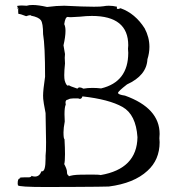

<svg xmlns="http://www.w3.org/2000/svg" viewBox="-20 -750 715 771"><path d="M166 1Q191 1 289.5 0.5Q388 0 417 -1Q518 -14 572 -64Q621 -108 621 -179L620 -195L621 -212Q621 -316 482 -366Q454 -370 454 -377Q454 -383 490 -411Q569 -447 572 -512Q580 -537 580 -562Q580 -600 561 -636Q523 -696 464 -717Q457 -714 454 -714Q449 -714 449 -718L450 -723Q433 -727 417 -727Q406 -727 396 -725Q386 -723 357 -723Q316 -723 238 -727Q208 -727 169 -722Q134 -730 111 -730Q97 -730 87 -727L68 -728Q56 -728 48 -726Q51 -723 51 -720Q51 -717 49 -713L54 -718L53 -713V-704Q53 -694 55 -694H56Q62 -694 85 -685Q96 -689 101 -689Q104 -689 105 -687Q135 -681 144 -669Q153 -657 153 -613Q161 -567 161 -442Q153 -388 153 -366Q153 -364 153.5 -353Q154 -342 163 -296L165 -179Q165 -137 163 -125V-113Q163 -62 149 -62H146Q139 -41 120 -41Q114 -41 105 -44L106 -42Q106 -40 98 -38H81Q59 -38 59 -35Q59 -34 62 -32L59 -33Q51 -33 51 -13L52 -6Q54 1 166 1ZM254 -41 258 -43Q249 -47 249 -58V-60Q249 -70 238 -91Q241 -102 241 -131Q241 -155 239 -191Q235 -193 235 -219Q235 -236 240 -262L239 -291Q239 -320 244 -330L243 -338Q243 -350 254 -350Q256 -355 284 -355H294Q298 -353 301 -353Q308 -353 311 -363Q418 -351 472 -320.5Q526 -290 532 -199Q530 -72 384 -47Q378 -49 347 -49Q336 -49 302.5 -48.5Q269 -48 254 -41ZM315 -394Q306 -399 300 -399Q294 -399 291 -394Q257 -405 257 -408L253 -406Q246 -406 240 -426Q238 -434 238 -448Q238 -466 241 -495L240 -518Q240 -527 241 -533L235 -568Q243 -603 243 -626Q243 -643 238 -653Q242 -682 252 -682H253Q255 -681 265 -681L301 -683Q327 -686 349 -686Q495 -686 495 -568L494 -554L495 -538Q495 -421 386 -395Q368 -397 351 -397Q332 -397 315 -394Z"/></svg>

Font: Xiaobo Songti 小帛宋体
Style: Regular
Weight: 400
Version: Version 1.501;March 17, 2024;FontCreator 14.0.0.2814 64-bit